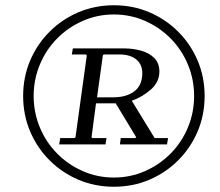

<svg xmlns="http://www.w3.org/2000/svg" viewBox="-20 -700 837 730"><path d="M413 -25Q476 -25 531.5 -49.5Q587 -74 629 -116.5Q671 -159 694.5 -215.5Q718 -272 718 -335Q718 -398 694.5 -454.5Q671 -511 629 -553.5Q587 -596 531.5 -620.5Q476 -645 413 -645Q350 -645 294.5 -620.5Q239 -596 197 -553.5Q155 -511 131.5 -454.5Q108 -398 108 -335Q108 -272 131.5 -215.5Q155 -159 197 -116.5Q239 -74 294.5 -49.5Q350 -25 413 -25ZM413 10Q341 10 278.5 -16.5Q216 -43 168.5 -90.5Q121 -138 94.5 -200.5Q68 -263 68 -335Q68 -407 94.5 -469.5Q121 -532 168.5 -579.5Q216 -627 278.5 -653.5Q341 -680 413 -680Q485 -680 547.5 -653.5Q610 -627 657.5 -579.5Q705 -532 731.5 -469.5Q758 -407 758 -335Q758 -263 731.5 -200.5Q705 -138 657.5 -90.5Q610 -43 547.5 -16.5Q485 10 413 10ZM205 -151 209 -175H263L267 -178L310 -489L307 -493H253L257 -516H450Q485 -516 516 -507.5Q547 -499 566.5 -479.5Q586 -460 586 -428Q586 -388 553.5 -359.5Q521 -331 481 -317L568 -175H619L615 -151H436L439 -175H494L498 -178L420 -307H345L328 -178L331 -175H385L381 -151ZM349 -330H410Q461 -330 491 -353Q521 -376 521 -422Q521 -455 498 -474Q475 -493 433 -493H374L371 -489Z"/></svg>

Font: Brygada 1918
Style: Italic
Weight: 400
Italic angle: -8°
Designer: Mateusz Machalski | Borys Kosmynka | Przemek Hoffer
Foundry: NIEPODLEGLA 2018
Version: Version 3.006